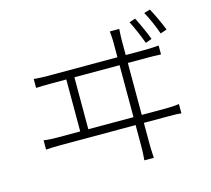

<svg xmlns="http://www.w3.org/2000/svg" viewBox="-116 -955 1233 1121"><g transform="rotate(-15 500.0 -394.0)"><path d="M846 -647C831 -688 802 -751 784 -786L747 -774C766 -738 793 -675 808 -633ZM353 -233V-547H626V-233ZM676 -233V-547H799C817 -547 851 -547 876 -545V-599C851 -597 827 -595 799 -595H676V-686C676 -697 677 -724 679 -752H622C625 -725 626 -700 626 -686V-595H203C177 -595 149 -596 121 -599V-545C150 -546 177 -547 203 -547H304V-233H166C140 -233 113 -234 84 -238V-182C114 -184 140 -185 166 -185H626V-66C626 -56 626 -19 622 27H679C676 -18 676 -57 676 -68V-185H825C843 -185 876 -185 902 -182V-238C877 -235 852 -233 825 -233ZM844 -804C865 -768 890 -709 906 -664L945 -677C929 -719 900 -780 881 -815Z"/></g></svg>

Font: Genne Gothic Light
Style: Regular
Weight: 300
Designer: Ryoko NISHIZUKA (kana & ideographs); Paul D. Hunt (Latin, Greek & Cyrillic); Wenlong ZHANG (bopomofo); Sandoll Communica
Foundry: Adobe Systems Incorporated
Version: Version 1.004;PS 1.004;hotconv 16.6.51;makeotf.lib2.5.65220